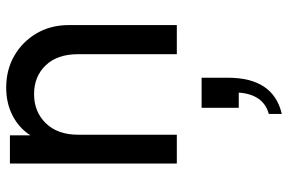

<svg xmlns="http://www.w3.org/2000/svg" viewBox="-175 -416 930 620"><g transform="rotate(-90 290.0 -106.0)"><path d="M72 0H165V-319Q165 -385 202 -423Q239 -461 296 -461Q353 -461 389 -423.5Q425 -386 425 -319V0H519V-349Q519 -407 492.5 -452.5Q466 -498 420.5 -524.5Q375 -551 317 -551Q267 -551 227 -530.5Q187 -510 163 -473V-539H72ZM232 339Q349 312 349 165V80H252V200H301Q295 280 232 297Z"/></g></svg>

Font: Plus Jakarta Sans Medium
Style: Regular
Weight: 500
Designer: Gumpita Rahayu
Foundry: Tokotype
Version: Version 2.004; ttfautohint (v1.8.3)